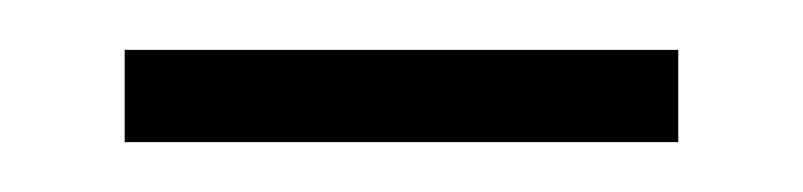

<svg xmlns="http://www.w3.org/2000/svg" viewBox="-20 -310 322 77"><path d="M30 -253H252V-290H30Z"/></svg>

Font: Noto Sans Armenian Condensed ExtraLight
Style: Regular
Weight: 200
Width: 3
Designer: Monotype Design Team
Foundry: Monotype Imaging Inc.
Version: Version 2.008